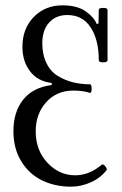

<svg xmlns="http://www.w3.org/2000/svg" viewBox="-20 -697 462 727"><path d="M249 9.8Q187.5 9.8 138.4 -14.4Q89.4 -38.6 60.1 -86.9Q30.8 -135.3 30.8 -200.2Q30.8 -273.4 67.9 -319.8Q105 -366.2 175.8 -375V-382.8Q122.6 -389.2 93.8 -427Q64.9 -464.8 64.9 -520Q64.9 -588.4 107.7 -632.6Q150.4 -676.8 216.8 -676.8Q271.5 -676.8 304 -654.3Q336.4 -631.8 346.2 -606L353 -607.9L354 -660.2Q354 -667 370.6 -667Q387.2 -667 387.2 -660.2V-469.2Q387.2 -460.9 370.6 -460.9Q354 -460.9 354 -469.2Q354 -546.4 323.2 -593.3Q292.5 -640.1 234.9 -640.1Q191.9 -640.1 166 -611.6Q140.1 -583 140.1 -532.2Q140.1 -489.7 157 -455.8Q173.8 -421.9 207 -404.8Q255.4 -377.9 320.8 -377.9Q326.7 -377.9 327.1 -359.9Q326.2 -344.2 320.8 -345.2Q294.9 -354 257.8 -354Q194.3 -354 154.8 -309.8Q115.2 -265.6 115.2 -200.2Q115.2 -127.9 159.7 -80.6Q204.1 -33.2 265.1 -33.2Q317.4 -33.2 365.2 -73.2Q370.1 -77.6 378.4 -67.6Q386.7 -57.6 383.8 -53.2Q360.4 -22.9 323.7 -6.6Q287.1 9.8 249 9.8Z"/></svg>

Font: Junicode SmCond Light
Style: Regular
Weight: 300
Width: 4
Designer: Peter S. Baker
Version: Version 2.206